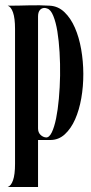

<svg xmlns="http://www.w3.org/2000/svg" viewBox="-20 -541 352 742"><path d="M38.1 92.3V-429.2Q38.1 -470.7 30.3 -492.9Q22.5 -515.1 9.8 -519Q49.3 -519 91.3 -520.3Q133.3 -521.5 172.9 -519Q205.1 -517.1 229.2 -493.9Q253.4 -470.7 269.5 -433.8Q285.6 -397 293.7 -350.6Q301.8 -304.2 302 -255.9Q302.2 -207.5 294.2 -161.6Q286.1 -115.7 270.3 -79.8Q254.4 -43.9 230.5 -22Q206.5 0 174.8 0H127V181.6H9.8Q22.5 177.7 30.3 155.8Q38.1 133.8 38.1 92.3ZM127 -477.1V-44.9Q127 -29.3 136.5 -20Q146 -10.7 158.2 -9.8Q170.4 -9.3 180.2 -29.5Q189.9 -49.8 196.8 -83.3Q203.6 -116.7 207.5 -159.9Q211.4 -203.1 212.2 -248.8Q212.9 -294.4 210.2 -339.1Q207.5 -383.8 201.7 -419.7Q195.8 -455.6 186 -479.5Q176.3 -503.4 163.1 -507.8Q156.7 -510.3 151.9 -510.3Q141.1 -510.3 134 -502Q127 -493.7 127 -477.1Z"/></svg>

Font: 003 KoZ KJR
Style: Regular
Weight: 400
Designer: Ko Z, Min Khaing
Foundry: Your Own Font Foundry
Version: Version 2.50;March 29, 2020;